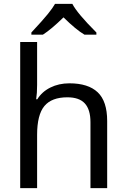

<svg xmlns="http://www.w3.org/2000/svg" viewBox="-20 -978 658 998"><path d="M450.2 0V-342.8Q450.2 -408.2 421.1 -440.2Q392.1 -472.2 330.1 -472.2Q248.5 -472.2 210.7 -426.8Q172.9 -381.3 172.9 -276.9V0H85V-759.8H172.9V-537.1Q172.9 -493.2 168 -461.9H173.8Q197.8 -501 241.7 -522.9Q285.6 -544.9 340.8 -544.9Q438.5 -544.9 487.8 -498.3Q537.1 -451.7 537.1 -349.1V0ZM143.1 -809.1Q204.1 -874.5 229.2 -905.8Q254.4 -937 266.1 -958H356Q381.3 -908.7 481 -809.1V-797.9H418.9Q375 -823.7 310.1 -887.7Q246.1 -825.2 203.1 -797.9H143.1Z"/></svg>

Font: NotoSans
Style: Regular
Weight: 400
Designer: Monotype Design team
Foundry: Monotype Imaging Inc.
Version: Version 1.04; ttfautohint (v1.4.1)